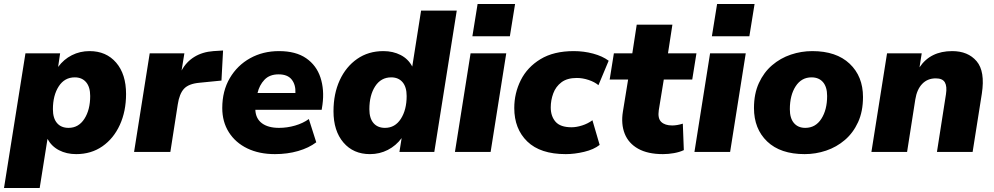

<svg xmlns="http://www.w3.org/2000/svg" viewBox="-36 -758 4961 958"><path d="M-16 180 91 -492H264L254 -424Q282 -462 322.5 -482.5Q363 -503 411 -503Q494 -503 543.5 -445.5Q593 -388 593 -289Q593 -203 562 -135Q531 -67 475 -28Q419 11 344 11Q296 11 258.5 -8.5Q221 -28 201 -65L162 180ZM306 -120Q356 -120 385 -165Q414 -210 414 -279Q414 -324 393.5 -348Q373 -372 337 -372Q286 -372 257 -327Q228 -282 228 -213Q228 -168 248.5 -144Q269 -120 306 -120Z M633 0 711 -492H884L870 -406Q893 -449 933.5 -474Q974 -499 1029 -503L1077 -506L1069 -356L958 -345Q905 -340 882 -315Q859 -290 851 -237L814 0Z M1336 11Q1257 11 1198 -17.5Q1139 -46 1106 -98Q1073 -150 1073 -219Q1073 -304 1110.5 -368Q1148 -432 1212 -467.5Q1276 -503 1356 -503Q1440 -503 1491.5 -467.5Q1543 -432 1563 -371Q1583 -310 1573 -236L1569 -210H1238Q1240 -166 1271 -143Q1302 -120 1356 -120Q1397 -120 1436.5 -131.5Q1476 -143 1505 -164L1542 -48Q1505 -20 1451.5 -4.5Q1398 11 1336 11ZM1354 -387Q1309 -387 1283.5 -360Q1258 -333 1249 -294H1438Q1440 -335 1419.5 -361Q1399 -387 1354 -387Z M1810 11Q1727 11 1677.5 -47Q1628 -105 1628 -203Q1628 -290 1659 -357.5Q1690 -425 1746 -464Q1802 -503 1877 -503Q1925 -503 1963 -483.5Q2001 -464 2021 -426L2065 -705H2243L2131 0H1957L1968 -69Q1940 -31 1899 -10Q1858 11 1810 11ZM1885 -120Q1935 -120 1964 -165Q1993 -210 1993 -279Q1993 -324 1972.5 -348Q1952 -372 1916 -372Q1865 -372 1836 -327.5Q1807 -283 1807 -213Q1807 -168 1827.5 -144Q1848 -120 1885 -120Z M2321 -577 2347 -738H2534L2508 -577ZM2234 0 2312 -492H2490L2412 0Z M2787 11Q2660 11 2595 -52Q2530 -115 2530 -219Q2530 -293 2562.5 -358Q2595 -423 2661 -463Q2727 -503 2827 -503Q2877 -503 2923.5 -490.5Q2970 -478 3001 -455L2950 -333Q2931 -349 2901 -359Q2871 -369 2842 -369Q2794 -369 2765.5 -347.5Q2737 -326 2724.5 -292Q2712 -258 2712 -222Q2712 -178 2736 -150.5Q2760 -123 2816 -123Q2840 -123 2868.5 -132Q2897 -141 2920 -158L2956 -35Q2927 -12 2879 -0.5Q2831 11 2787 11Z M3272 11Q3196 11 3148 -16Q3100 -43 3081 -91Q3062 -139 3072 -201L3098 -361H3006L3027 -492H3119L3141 -635H3319L3297 -492H3439L3418 -361H3276L3251 -208Q3245 -167 3263.5 -149.5Q3282 -132 3318 -132Q3342 -132 3371 -141L3376 -9Q3355 1 3327 6Q3299 11 3272 11Z M3516 -577 3542 -738H3729L3703 -577ZM3429 0 3507 -492H3685L3607 0Z M3979 11Q3858 11 3792 -52Q3726 -115 3726 -219Q3726 -290 3750.5 -343.5Q3775 -397 3816.5 -432.5Q3858 -468 3910 -485.5Q3962 -503 4017 -503Q4137 -503 4203.5 -440Q4270 -377 4270 -274Q4270 -202 4245.5 -148.5Q4221 -95 4179.5 -59.5Q4138 -24 4086 -6.5Q4034 11 3979 11ZM3982 -120Q4033 -120 4062 -165Q4091 -210 4091 -279Q4091 -324 4070.5 -348Q4050 -372 4013 -372Q3963 -372 3934 -327.5Q3905 -283 3905 -213Q3905 -168 3925.5 -144Q3946 -120 3982 -120Z M4312 0 4390 -492H4563L4552 -422Q4606 -503 4715 -503Q4794 -503 4837 -452.5Q4880 -402 4863 -291L4817 0H4639L4684 -288Q4690 -327 4678.5 -347Q4667 -367 4633 -367Q4592 -367 4565.5 -339.5Q4539 -312 4531 -262L4490 0Z"/></svg>

Font: Nunito Sans Black
Style: Italic
Weight: 900
Italic angle: -9°
Designer: Vernon Adams
Foundry: Vernon Adams
Version: Version 3.006; ttfautohint (v1.8.3)